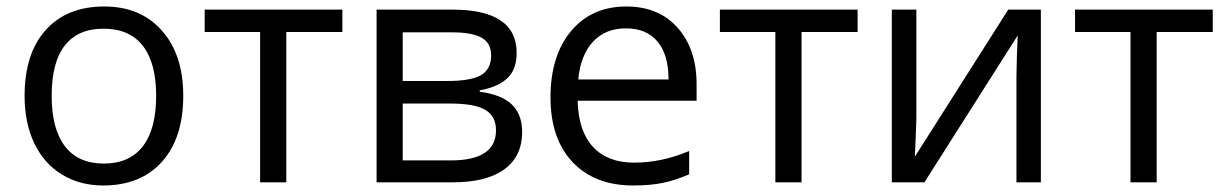

<svg xmlns="http://www.w3.org/2000/svg" viewBox="-20 -565 3798 595"><path d="M547.9 -268.1Q547.9 -137.2 481.9 -63.7Q416 9.8 299.8 9.8Q228 9.8 172.4 -23.9Q116.7 -57.6 86.4 -120.6Q56.2 -183.6 56.2 -268.1Q56.2 -398.9 121.6 -471.9Q187 -544.9 303.2 -544.9Q415.5 -544.9 481.7 -470.2Q547.9 -395.5 547.9 -268.1ZM140.1 -268.1Q140.1 -165.5 181.2 -111.8Q222.2 -58.1 301.8 -58.1Q381.3 -58.1 422.6 -111.6Q463.9 -165 463.9 -268.1Q463.9 -370.1 422.6 -423.1Q381.3 -476.1 300.8 -476.1Q221.2 -476.1 180.7 -423.8Q140.1 -371.6 140.1 -268.1Z M1041 -465.8H867.2V0H786.1V-465.8H614.3V-535.2H1041Z M1581.1 -400.9Q1581.1 -348.6 1551 -321.5Q1521 -294.4 1466.8 -285.2V-280.8Q1535.2 -271.5 1566.7 -240.7Q1598.1 -210 1598.1 -155.8Q1598.1 -81.1 1543.2 -40.5Q1488.3 0 1382.8 0H1147V-535.2H1381.8Q1581.1 -535.2 1581.1 -400.9ZM1517.1 -161.1Q1517.1 -204.6 1484.1 -224.4Q1451.2 -244.1 1375 -244.1H1228V-67.9H1377Q1517.1 -67.9 1517.1 -161.1ZM1502 -393.1Q1502 -432.1 1471.9 -448.5Q1441.9 -464.8 1380.9 -464.8H1228V-314H1365.2Q1440.4 -314 1471.2 -332.5Q1502 -351.1 1502 -393.1Z M1941.9 9.8Q1823.2 9.8 1754.6 -62.5Q1686 -134.8 1686 -263.2Q1686 -392.6 1749.8 -468.8Q1813.5 -544.9 1920.9 -544.9Q2021.5 -544.9 2080.1 -478.8Q2138.7 -412.6 2138.7 -304.2V-252.9H1770Q1772.5 -158.7 1817.6 -109.9Q1862.8 -61 1944.8 -61Q2031.2 -61 2115.7 -97.2V-24.9Q2072.8 -6.3 2034.4 1.7Q1996.1 9.8 1941.9 9.8ZM1919.9 -477.1Q1855.5 -477.1 1817.1 -435.1Q1778.8 -393.1 1772 -318.8H2051.8Q2051.8 -395.5 2017.6 -436.3Q1983.4 -477.1 1919.9 -477.1Z M2637.7 -465.8H2463.9V0H2382.8V-465.8H2210.9V-535.2H2637.7Z M2819.8 -535.2V-195.8L2816.4 -106.9L2814.9 -79.1L3104.5 -535.2H3205.6V0H3129.9V-327.1L3131.3 -391.6L3133.8 -455.1L2844.7 0H2743.7V-535.2Z M3738.3 -465.8H3564.5V0H3483.4V-465.8H3311.5V-535.2H3738.3Z"/></svg>

Font: f06597129
Style: Regular
Weight: 400
Foundry: Ascender Corporation
Version: Version 1.10